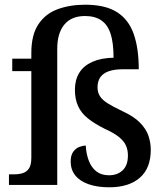

<svg xmlns="http://www.w3.org/2000/svg" viewBox="-20 -785 703 815"><path d="M444 10Q393 10 356 -3Q319 -16 299.5 -40.5Q280 -65 280 -99Q280 -126 291 -141Q302 -156 317 -161.5Q332 -167 344 -167Q346 -131 357 -102.5Q368 -74 389 -57.5Q410 -41 443 -41Q478 -41 500.5 -62Q523 -83 523 -125Q523 -148 515 -166.5Q507 -185 486 -202.5Q465 -220 425 -238Q381 -260 353 -282.5Q325 -305 311.5 -334.5Q298 -364 298 -404Q298 -446 316.5 -476Q335 -506 372 -522.5Q409 -539 462 -540Q462 -603 449.5 -641.5Q437 -680 410 -698.5Q383 -717 341 -717Q283 -717 253 -680.5Q223 -644 223 -578V0H18V-45H40Q60 -45 76.5 -50Q93 -55 103 -70Q113 -85 113 -115V-483H32V-536H113V-560Q113 -637 143 -682Q173 -727 225 -746Q277 -765 341 -765Q427 -765 476.5 -733.5Q526 -702 547.5 -641Q569 -580 569 -491H501Q467 -491 443 -483Q419 -475 406.5 -458Q394 -441 394 -414Q394 -393 404 -377Q414 -361 437 -346.5Q460 -332 500 -313Q548 -291 574 -264.5Q600 -238 610 -209Q620 -180 620 -149Q620 -71 573.5 -30.5Q527 10 444 10Z"/></svg>

Font: Noto Serif Gujarati Medium
Style: Regular
Weight: 500
Version: Version 2.102